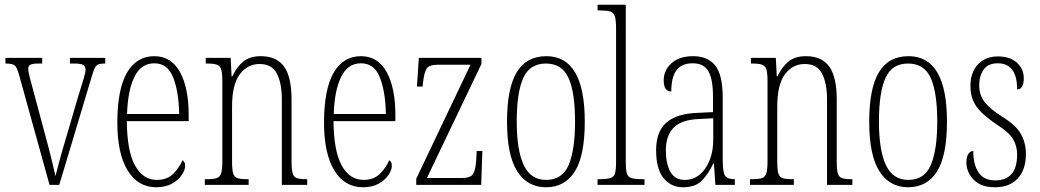

<svg xmlns="http://www.w3.org/2000/svg" viewBox="-20 -780 4386 810"><path d="M61 -462Q52 -495 42.5 -503.5Q33 -512 3 -512V-536H158V-512H144Q118 -512 108.5 -507Q99 -502 99 -490Q99 -479 105.5 -453.5Q112 -428 118 -407L170 -213Q178 -185 186.5 -151.5Q195 -118 202.5 -87Q210 -56 214 -37Q219 -57 231 -102Q243 -147 263 -213L308 -367Q324 -418 332.5 -446.5Q341 -475 341 -487Q341 -500 331 -506Q321 -512 293 -512H275V-536H424V-512H420Q404 -512 395 -508.5Q386 -505 380 -493.5Q374 -482 367 -457L230 0H189Z M639 10Q562 10 518.5 -61Q475 -132 475 -262Q475 -403 515.5 -473Q556 -543 631 -543Q702 -543 739 -476.5Q776 -410 776 -294V-269H515Q516 -143 549.5 -82Q583 -21 642 -21Q685 -21 711 -47Q737 -73 750 -104Q754 -102 757.5 -96.5Q761 -91 761 -80Q761 -63 747 -42Q733 -21 706 -5.5Q679 10 639 10ZM736 -299Q734 -394 710.5 -453.5Q687 -513 631 -513Q575 -513 547 -455.5Q519 -398 516 -299Z M844 0V-24H852Q880 -24 894 -28.5Q908 -33 913 -49Q918 -65 918 -100V-438Q918 -472 913 -487.5Q908 -503 894 -507.5Q880 -512 853 -512H848V-536H953L957 -458H960Q979 -498 1006.5 -520.5Q1034 -543 1080 -543Q1147 -543 1178.5 -499Q1210 -455 1210 -360V-100Q1210 -65 1214.5 -49Q1219 -33 1232.5 -28.5Q1246 -24 1272 -24H1276V0H1169V-360Q1169 -429 1148 -469.5Q1127 -510 1075 -510Q1024 -510 991.5 -466.5Q959 -423 959 -330V-99Q959 -65 963.5 -49Q968 -33 982 -28.5Q996 -24 1023 -24H1029V0Z M1511 10Q1434 10 1390.5 -61Q1347 -132 1347 -262Q1347 -403 1387.5 -473Q1428 -543 1503 -543Q1574 -543 1611 -476.5Q1648 -410 1648 -294V-269H1387Q1388 -143 1421.5 -82Q1455 -21 1514 -21Q1557 -21 1583 -47Q1609 -73 1622 -104Q1626 -102 1629.5 -96.5Q1633 -91 1633 -80Q1633 -63 1619 -42Q1605 -21 1578 -5.5Q1551 10 1511 10ZM1608 -299Q1606 -394 1582.5 -453.5Q1559 -513 1503 -513Q1447 -513 1419 -455.5Q1391 -398 1388 -299Z M1736 0V-26L1965 -507H1829Q1791 -507 1780.5 -491.5Q1770 -476 1765 -435L1763 -415H1739L1747 -536H2011V-510L1781 -29H1927Q1964 -29 1975 -45Q1986 -61 1989 -103L1991 -143H2015L2010 0Z M2283 10Q2205 10 2162 -57.5Q2119 -125 2119 -267Q2119 -406 2159.5 -474.5Q2200 -543 2285 -543Q2447 -543 2447 -267Q2447 -123 2405 -56.5Q2363 10 2283 10ZM2284 -21Q2352 -21 2379 -84Q2406 -147 2406 -267Q2406 -390 2378.5 -451Q2351 -512 2283 -512Q2215 -512 2187.5 -451Q2160 -390 2160 -267Q2160 -146 2189.5 -83.5Q2219 -21 2284 -21Z M2501 0V-24H2505Q2538 -24 2554 -28.5Q2570 -33 2574.5 -48.5Q2579 -64 2579 -98V-660Q2579 -695 2574 -711Q2569 -727 2554.5 -731.5Q2540 -736 2513 -736H2501V-760H2620V-98Q2620 -64 2624.5 -48.5Q2629 -33 2645 -28.5Q2661 -24 2694 -24H2699V0Z M2861 10Q2811 10 2779.5 -28.5Q2748 -67 2748 -147Q2748 -225 2791.5 -263Q2835 -301 2925 -304L2988 -307V-371Q2988 -446 2968.5 -479.5Q2949 -513 2902 -513Q2856 -513 2834 -484Q2812 -455 2812 -394Q2780 -394 2780 -441Q2780 -484 2813 -513.5Q2846 -543 2904 -543Q2966 -543 2997.5 -503.5Q3029 -464 3029 -367V-105Q3029 -52 3039.5 -38Q3050 -24 3078 -24H3080V0H2998L2992 -90H2989Q2969 -47 2941.5 -18.5Q2914 10 2861 10ZM2869 -21Q2905 -21 2932 -43.5Q2959 -66 2974 -104.5Q2989 -143 2989 -191V-281L2930 -278Q2854 -275 2821.5 -241Q2789 -207 2789 -146Q2789 -90 2808 -55.5Q2827 -21 2869 -21Z M3144 0V-24H3152Q3180 -24 3194 -28.5Q3208 -33 3213 -49Q3218 -65 3218 -100V-438Q3218 -472 3213 -487.5Q3208 -503 3194 -507.5Q3180 -512 3153 -512H3148V-536H3253L3257 -458H3260Q3279 -498 3306.5 -520.5Q3334 -543 3380 -543Q3447 -543 3478.5 -499Q3510 -455 3510 -360V-100Q3510 -65 3514.5 -49Q3519 -33 3532.5 -28.5Q3546 -24 3572 -24H3576V0H3469V-360Q3469 -429 3448 -469.5Q3427 -510 3375 -510Q3324 -510 3291.5 -466.5Q3259 -423 3259 -330V-99Q3259 -65 3263.5 -49Q3268 -33 3282 -28.5Q3296 -24 3323 -24H3329V0Z M3811 10Q3733 10 3690 -57.5Q3647 -125 3647 -267Q3647 -406 3687.5 -474.5Q3728 -543 3813 -543Q3975 -543 3975 -267Q3975 -123 3933 -56.5Q3891 10 3811 10ZM3812 -21Q3880 -21 3907 -84Q3934 -147 3934 -267Q3934 -390 3906.5 -451Q3879 -512 3811 -512Q3743 -512 3715.5 -451Q3688 -390 3688 -267Q3688 -146 3717.5 -83.5Q3747 -21 3812 -21Z M4177 10Q4135 10 4109 -5.5Q4083 -21 4070 -45Q4057 -69 4057 -93Q4057 -119 4065.5 -131Q4074 -143 4086 -143Q4086 -85 4108.5 -52Q4131 -19 4178 -19Q4271 -19 4271 -128Q4271 -163 4254.5 -192Q4238 -221 4186 -254Q4145 -282 4120.5 -306Q4096 -330 4085 -356.5Q4074 -383 4074 -418Q4074 -474 4105.5 -508Q4137 -542 4190 -542Q4240 -542 4269.5 -516Q4299 -490 4299 -450Q4299 -403 4271 -403Q4271 -513 4189 -513Q4148 -513 4129.5 -486Q4111 -459 4111 -421Q4111 -379 4134 -349.5Q4157 -320 4206 -289Q4265 -253 4286.5 -215.5Q4308 -178 4308 -130Q4308 -64 4273.5 -27Q4239 10 4177 10Z"/></svg>

Font: Noto Serif ExtraCondensed ExtraLight
Style: Regular
Weight: 200
Width: 2
Designer: Monotype Design Team
Foundry: Monotype Imaging Inc.
Version: Version 2.015